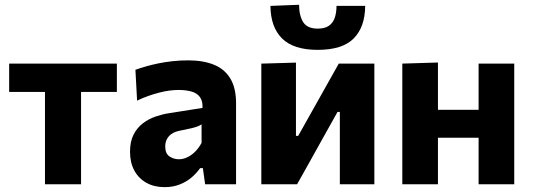

<svg xmlns="http://www.w3.org/2000/svg" viewBox="-20 -762 2204 794"><path d="M166 0Q166 -53.7 166 -103.8Q166 -154 166 -216V-266Q166 -311.2 166 -346.1Q166 -380.9 166 -411.7Q166 -442.5 166 -475.3L213 -381.8H190.7Q149.3 -381.8 105.2 -381.8Q61.1 -381.8 17.9 -381.8V-499H463.3V-381.8Q420.4 -381.8 376.3 -381.8Q332.3 -381.8 290.6 -381.8H268.3L315.2 -475.3Q315.2 -442.5 315.2 -411.7Q315.2 -380.9 315.2 -346.1Q315.2 -311.2 315.2 -266V-216Q315.2 -154 315.2 -103.8Q315.2 -53.7 315.2 0Z M660.6 11.9Q617.7 11.9 585.5 -6Q553.4 -24 535.5 -56.8Q517.7 -89.7 517.7 -134.4Q517.7 -176.8 532.5 -205.5Q547.4 -234.3 571.2 -252.3Q595 -270.3 623.3 -280Q651.5 -289.6 678.4 -293.8L817.5 -315.7Q818.7 -344.5 806.7 -360.7Q794.7 -377 771.8 -383.5Q748.9 -390 717.7 -390Q700.7 -390 680.7 -387.4Q660.7 -384.7 638.8 -379.1Q616.9 -373.5 593.8 -365.4Q570.7 -357.3 546.9 -345.9L540 -473.4Q558.6 -480.1 582.5 -487Q606.3 -494 634.5 -499.8Q662.6 -505.6 693.8 -509Q725 -512.4 758.2 -512.4Q820.5 -512.4 864.9 -494.3Q909.2 -476.2 932.7 -437Q956.2 -397.8 956.2 -335.1Q956.2 -310.5 956.2 -275Q956.2 -239.5 956.2 -211.3V-164.1Q956.2 -126 956.2 -85.8Q956.2 -45.7 956.2 0H828.3L818.9 -66.7H807.6Q794.1 -47.3 773.5 -29.2Q752.8 -11.2 724.6 0.3Q696.3 11.9 660.6 11.9ZM719.8 -103.4Q737.7 -103.4 755 -111.8Q772.4 -120.2 787.5 -135.3Q802.6 -150.5 813.6 -171.3V-247.9Q807.5 -243.4 798.3 -239.7Q789.1 -235.9 771.3 -231.6Q753.4 -227.4 721.8 -221.1Q703.8 -217.4 690.8 -209Q677.8 -200.6 670.5 -187.2Q663.3 -173.9 663.3 -155.9Q663.3 -127.4 680.5 -115.4Q697.8 -103.4 719.8 -103.4Z M1060.7 0Q1060.7 -53.7 1060.7 -103.8Q1060.7 -153.8 1060.7 -216.1V-266.1Q1060.7 -315.6 1060.7 -354.7Q1060.7 -393.9 1060.7 -428.6Q1060.7 -463.3 1060.7 -498.9L1203.9 -503.1Q1203.9 -470.2 1203.9 -437.9Q1203.9 -405.6 1203.9 -369.1Q1203.9 -332.6 1203.9 -286.7V-200H1213.1L1286.2 -330.2Q1310.2 -372.8 1333.9 -415.2Q1357.6 -457.7 1380.9 -498.9H1528.1Q1528.1 -463.3 1528.1 -428.6Q1528.1 -393.9 1528.1 -354.7Q1528.1 -315.6 1528.1 -266.1V-216.1Q1528.1 -153.8 1528.1 -103.8Q1528.1 -53.7 1528.1 0H1385.4Q1385.4 -52.4 1385.4 -101.4Q1385.4 -150.4 1385.4 -210.9V-299.1H1375.8L1304 -170.7Q1280.1 -127.7 1256.2 -84.8Q1232.3 -42 1208.6 0ZM1294 -555.8Q1193.9 -555.8 1146.4 -603Q1099 -650.2 1098.4 -737.6L1216.9 -742.3Q1216.9 -697.3 1233.9 -670.4Q1250.8 -643.6 1294 -643.6Q1323.3 -643.6 1340.2 -655.5Q1357.1 -667.4 1364.4 -688.6Q1371.6 -709.8 1371.6 -737.6H1490.2Q1489.5 -650.2 1442.7 -603Q1395.8 -555.8 1294 -555.8Z M1643.7 0Q1643.7 -53.7 1643.7 -103.8Q1643.7 -154 1643.7 -216V-266Q1643.7 -315.5 1643.7 -354.8Q1643.7 -394 1643.7 -428.7Q1643.7 -463.3 1643.7 -499L1791.1 -503.5Q1791.1 -467.5 1791.1 -432Q1791.1 -396.6 1791.1 -356.6Q1791.1 -316.7 1791.1 -266V-216Q1791.1 -154 1791.1 -103.8Q1791.1 -53.7 1791.1 0ZM1732.8 -192.5V-307.9H2019.5V-192.5ZM1959.2 0Q1959.2 -53.7 1959.2 -103.8Q1959.2 -154 1959.2 -216V-266Q1959.2 -315.5 1959.2 -354.8Q1959.2 -394 1959.2 -428.7Q1959.2 -463.3 1959.2 -499H2106.6Q2106.6 -463.3 2106.6 -428.7Q2106.6 -394 2106.6 -354.8Q2106.6 -315.5 2106.6 -266V-216Q2106.6 -154 2106.6 -103.8Q2106.6 -53.7 2106.6 0Z"/></svg>

Font: Commissioner Thin
Style: Regular
Weight: 100
Designer: Kostas Bartsokas
Foundry: Kostas Bartsokas
Version: Version 1.001;gftools[0.9.23]